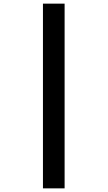

<svg xmlns="http://www.w3.org/2000/svg" viewBox="-20 -819 591 1055"><path d="M216 -799H335V216H216Z"/></svg>

Font: Noto Sans Sinhala UI ExtraBold
Style: Regular
Weight: 800
Designer: Jelle Bosma - Monotype Design Team
Foundry: Monotype Imaging Inc.
Version: Version 2.006; ttfautohint (v1.8.4.7-5d5b)